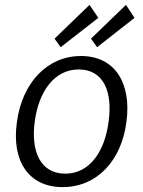

<svg xmlns="http://www.w3.org/2000/svg" viewBox="-20 -755 586 785"><path d="M346 -735 203 -597 228 -562 382 -682ZM495 -735 352 -597 377 -562 530 -682ZM236 10C377 10 477 -99 497 -257C518 -414 451 -526 311 -526C172 -526 70 -415 49 -255C27 -98 96 10 236 10ZM247 -45C143 -45 106 -139 122 -258C138 -378 200 -471 302 -471C404 -471 441 -379 424 -258C409 -138 348 -45 247 -45Z"/></svg>

Font: United Sans Light
Style: Italic
Weight: 300
Italic angle: -8°
Designer: Pablo Impallari, Rodrigo Fuenzalida (Modified by Dan O. Williams)
Version: Version 1.000;PS 001.000;hotconv 1.0.88;makeotf.lib2.5.64775